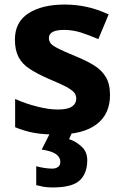

<svg xmlns="http://www.w3.org/2000/svg" viewBox="-20 -576 537 836"><path d="M459 -162.1Q459 -79.1 400.4 -34.7Q342.3 9.8 226.1 9.8Q168.9 9.8 127.9 2.4Q87.9 -4.9 45.9 -22V-145Q91.8 -124.5 140.6 -112.3Q191.9 -99.1 231 -99.1Q275.4 -99.1 293.5 -112.3Q312 -125 312 -146Q312 -160.6 304.7 -170.9Q297.4 -181.2 272 -196.3Q242.2 -211.9 193.8 -231.9Q142.1 -254.4 110.4 -275.4Q77.6 -295.9 61 -327.1Q44.9 -357.9 44.9 -403.8Q44.9 -480 104 -518.1Q163.6 -556.2 261.2 -556.2Q311.5 -556.2 357.9 -545.9Q402.3 -536.6 453.1 -513.2L408.2 -405.8Q365.2 -423.8 332 -434.6Q295.4 -445.8 258.8 -445.8Q192.9 -445.8 192.9 -410.2Q192.9 -397.5 201.2 -386.7Q209.5 -376.5 234.4 -364.3Q257.8 -352.1 307.1 -332Q354 -313 387.7 -292.5Q421.9 -272 440.4 -241.2Q459 -210.9 459 -162.1ZM359.9 122.1Q359.9 178.2 327.6 209Q294.9 240.2 209 240.2Q187 240.2 169.4 237.3Q150.9 233.4 137.7 230V147.9Q150.9 151.4 172.4 155.3Q192.9 158.2 207.5 158.2Q222.2 158.2 231.9 151.4Q242.7 145.5 242.7 127.9Q242.7 110.4 224.6 95.7Q205.1 81.5 161.6 75.2L199.7 0H293.9L280.8 29.8Q311 39.6 335.4 62.5Q359.9 84.5 359.9 122.1Z"/></svg>

Font: Droid Sans Thai
Style: Bold
Weight: 700
Designer: Steve Matteson
Foundry: Ascender Corporation
Version: Version 1.00